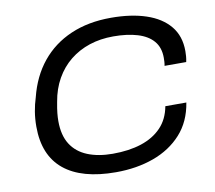

<svg xmlns="http://www.w3.org/2000/svg" viewBox="-78 -789 996 891"><g transform="rotate(-10 419.5 -343.0)"><path d="M399 12Q238 12 154.5 -56.5Q71 -125 71 -260Q71 -297 76.5 -330.5Q82 -364 92 -395Q116 -491 171 -558.5Q226 -626 309 -662Q392 -698 499 -698Q594 -698 664.5 -674.5Q735 -651 774 -604Q813 -557 813 -486Q813 -474 812 -461.5Q811 -449 808 -435H706Q708 -445 708.5 -454.5Q709 -464 709 -473Q709 -521 683 -551.5Q657 -582 608.5 -596.5Q560 -611 495 -611Q434 -611 382.5 -594Q331 -577 290.5 -544.5Q250 -512 223 -464.5Q196 -417 186 -357Q183 -341 181 -328.5Q179 -316 178 -305.5Q177 -295 176.5 -286Q176 -277 176 -268Q176 -201 203 -158.5Q230 -116 280.5 -95.5Q331 -75 399 -75Q476 -75 534 -94Q592 -113 629 -151.5Q666 -190 677 -250H776Q762 -162 709.5 -104Q657 -46 577 -17Q497 12 399 12Z"/></g></svg>

Font: Archivo SemiExpanded
Style: Italic
Weight: 400
Width: 6
Italic angle: -10°
Designer: Hector Gatti
Foundry: Omnibus-Type
Version: Version 2.001